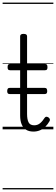

<svg xmlns="http://www.w3.org/2000/svg" viewBox="-20 -989 428 1468"><path d="M236 17Q202 17 179.5 3Q157 -11 145.5 -38.5Q134 -66 134 -106V-452H57Q46 -452 42 -457.5Q38 -463 38 -475Q38 -488 42 -494Q46 -500 57 -500H134V-711Q134 -721 140.5 -725.5Q147 -730 160 -730Q174 -730 180.5 -725.5Q187 -721 187 -711V-500H324Q335 -500 339 -494Q343 -488 343 -475Q343 -463 339 -457.5Q335 -452 324 -452H187V-117Q187 -76 198.5 -53.5Q210 -31 242 -31Q267 -31 286 -46.5Q305 -62 322 -89Q328 -97 335.5 -96.5Q343 -96 351 -91Q359 -85 361 -77.5Q363 -70 359 -63Q345 -38 326.5 -20Q308 -2 285 7.5Q262 17 236 17ZM54 -270Q43 -270 39 -276Q35 -282 35 -292Q35 -303 39 -310Q43 -317 54 -317H322Q333 -317 337 -310Q341 -303 341 -292Q341 -282 337 -276Q333 -270 322 -270ZM0 449H388V459H0ZM0 -20H388V0H0ZM0 -505H388V-500H0ZM0 -969H388V-959H0Z"/></svg>

Font: Playwrite IT Trad Guides
Style: Regular
Weight: 400
Designer: Veronika Burian, José Scaglione
Foundry: TypeTogether
Version: Version 1.003